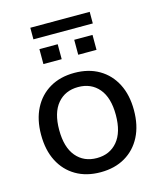

<svg xmlns="http://www.w3.org/2000/svg" viewBox="-115 -850 790 943"><g transform="rotate(-15 280.0 -378.5)"><path d="M280 9Q208 9 155 -22Q102 -53 73 -109.5Q44 -166 44 -244Q44 -321 73 -377.5Q102 -434 155 -465Q208 -496 280 -496Q352 -496 405 -465Q458 -434 487 -377.5Q516 -321 516 -244Q516 -166 487 -109.5Q458 -53 405 -22Q352 9 280 9ZM280 -63Q346 -63 385 -109.5Q424 -156 424 -244Q424 -332 385 -378Q346 -424 280 -424Q214 -424 175 -378Q136 -332 136 -244Q136 -156 175 -109.5Q214 -63 280 -63ZM129 -707V-766H431V-707ZM145 -577V-653H238V-577ZM322 -577V-653H415V-577Z"/></g></svg>

Font: Nunito Sans Medium
Style: Regular
Weight: 500
Designer: Vernon Adams
Foundry: Vernon Adams
Version: Version 3.101; ttfautohint (v1.8.4.7-5d5b);gftools[0.9.27]